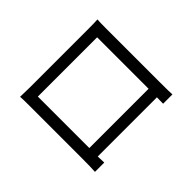

<svg xmlns="http://www.w3.org/2000/svg" viewBox="-126 -965 1253 1253"><g transform="rotate(-45 500.0 -339.0)"><path d="M229 -51 231 7H145Q148 -32 148 -115V-607Q148 -661 146 -685Q224 -683 235 -683H772Q830 -683 860 -685Q858 -660 858 -607V-114Q858 -15 860 7H774L775 -51ZM229 -604V-129H776V-604Z"/></g></svg>

Font: Swei Fan Sans CJK TC
Style: Regular
Weight: 400
Version: Version 2.130